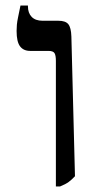

<svg xmlns="http://www.w3.org/2000/svg" viewBox="-20 -667 366 694"><path d="M182 7V-447Q182 -467 177 -475Q172 -483 155 -483H89Q65 -483 52.5 -499.5Q40 -516 40 -555Q40 -566 41 -577.5Q42 -589 45.5 -605.5Q49 -622 54 -647H81V-644Q81 -620 94.5 -606Q108 -592 134 -592H191Q217 -592 227 -579.5Q237 -567 238 -535L251 -30Q240 -18 228.5 -9.5Q217 -1 197 7Z"/></svg>

Font: Noto Serif Hebrew
Style: Regular
Weight: 400
Designer: Monotype Design Team
Foundry: Monotype Imaging Inc.
Version: Version 2.003